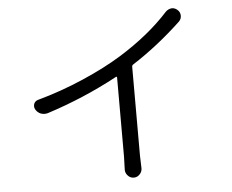

<svg xmlns="http://www.w3.org/2000/svg" viewBox="-54 -824 1108 915"><g transform="rotate(-5 500.0 -366.0)"><path d="M770.5 -746.1Q782.2 -757.8 798.8 -759.8Q799.8 -759.8 801.8 -759.8Q815.4 -759.8 827.1 -749Q839.8 -738.3 839.8 -720.7Q839.8 -705.1 828.1 -693.4Q714.8 -586.9 594.7 -509.8Q587.9 -505.9 587.9 -499V-74.2L589.8 -12.7Q589.8 2.9 579.1 14.6Q567.4 28.3 549.8 28.3Q532.2 28.3 520.5 14.6Q509.8 2.9 509.8 -12.7L511.7 -74.2V-454.1Q511.7 -456.1 509.8 -457.5Q507.8 -459 505.9 -457Q344.7 -370.1 168 -313.5Q161.1 -311.5 153.3 -311.5Q144.5 -311.5 134.8 -314.5Q118.2 -321.3 109.4 -336.9Q105.5 -343.8 105.5 -351.6Q105.5 -357.4 107.4 -363.3Q113.3 -377 127.9 -380.9Q238.3 -411.1 346.7 -458Q455.1 -504.9 535.2 -554.7Q676.8 -642.6 770.5 -746.1Z"/></g></svg>

Font: Gen Jyuu Gothic Normal
Style: Regular
Weight: 300
Designer: [Source Han Sans]
Ryoko NISHIZUKA  (kana & ideographs); Paul D. Hunt (Latin, Greek & Cyrillic); Wenlong ZHANG  (bopomofo
Version: Version 1.002.20150607